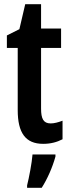

<svg xmlns="http://www.w3.org/2000/svg" viewBox="-20 -680 335 921"><path d="M223 -88C188 -88 177 -111 177 -159V-450H273V-543H177V-660H101L73 -540L13 -510V-450H65V-152C65 -43 102 10 187 10C223 10 253 2 280 -12V-101C259 -93 240 -88 223 -88ZM246 71V61H136C133 101 119 174 110 209V221H180C207 179 232 122 246 71Z"/></svg>

Font: Noto Sans Myanmar UI ExtraCondensed SemiBold
Style: Regular
Weight: 600
Width: 2
Designer: Monotype Design Team
Foundry: Monotype Imaging Inc.
Version: Version 2.103